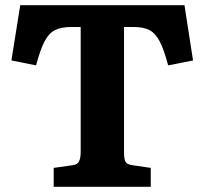

<svg xmlns="http://www.w3.org/2000/svg" viewBox="-20 -720 787 740"><path d="M187 0V-73L258 -83Q278 -85 284.5 -98Q291 -111 291 -134V-616H256Q216 -616 192 -604Q168 -592 151.5 -560Q135 -528 119 -468L24 -487L58 -700H691L724 -487L628 -468Q612 -529 595.5 -560.5Q579 -592 556 -604Q533 -616 495 -616H458V-132Q458 -110 463 -98Q468 -86 492 -83L561 -73V0Z"/></svg>

Font: Literata 12pt
Style: Bold
Weight: 700
Designer: Latin by Veronika Burian and Jose Scaglione. Greek by Irene Vlachou. Cyrillic by Vera Evstafieva.
Foundry: TypeTogether
Version: Version 3.002